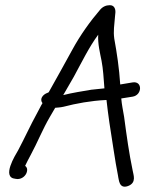

<svg xmlns="http://www.w3.org/2000/svg" viewBox="-20 -642 569 741"><path d="M39 48 47 49H48C66 49 81 35 84 20C86 12 85 4 77 -2C83 -14 90 -29 99 -45C124 -91 145 -144 172 -190L193 -226C201 -227 212 -227 225 -230C275 -243 330 -253 388 -256H391C394 -228 398 -199 402 -170C414 -97 423 -26 436 39V40C439 48 438 89 474 76C509 63 494 31 492 16C478 -51 469 -116 459 -191C455 -216 450 -237 448 -262C472 -266 479 -267 492 -269C529 -275 531 -330 492 -324C486 -323 463 -319 444 -316C440 -379 431 -438 421 -493C417 -522 421 -543 424 -580C424 -582 425 -589 425 -590C427 -604 423 -622 404 -622C389 -622 376 -616 366 -604C329 -561 290 -507 259 -450C229 -396 200 -342 168 -286L164 -284C144 -277 132 -259 144 -244C137 -233 131 -219 124 -207C97 -158 75 -109 50 -62C39 -43 -15 43 39 48ZM265 -346C295 -401 324 -461 359 -508C357 -472 366 -438 372 -407C378 -376 380 -340 383 -301L335 -296H334C299 -290 259 -284 224 -275C237 -298 252 -323 265 -346Z"/></svg>

Font: Stray Cat
Style: BdObl
Weight: 700
Version: Version 1.0